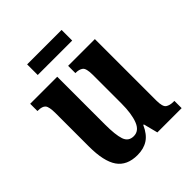

<svg xmlns="http://www.w3.org/2000/svg" viewBox="-193 -803 934 934"><g transform="rotate(-45 274.5 -336.0)"><path d="M214 10Q142 10 109 -37.5Q76 -85 76 -187V-417Q76 -460 65 -473Q54 -486 24 -486H21V-536H207V-208Q207 -136 218.5 -102Q230 -68 266 -68Q303 -68 319.5 -110.5Q336 -153 336 -224V-420Q336 -465 322 -475.5Q308 -486 285 -486H282V-536H466V-114Q466 -70 481 -60Q496 -50 520 -50H527V0H360L341 -74H337Q317 -29 287 -9.5Q257 10 214 10ZM146 -609V-682H383V-609Z"/></g></svg>

Font: Noto Serif ExtraCondensed
Style: Bold
Weight: 700
Width: 2
Designer: Monotype Design Team
Foundry: Monotype Imaging Inc.
Version: Version 2.014; ttfautohint (v1.8.4.7-5d5b)